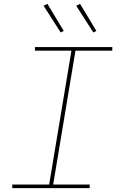

<svg xmlns="http://www.w3.org/2000/svg" viewBox="-20 -980 640 1000"><path d="M44 0V-19H236L352 -716H162V-735H565V-716H373L257 -19H447V0ZM466 -811 377 -950 397 -960 482 -819ZM296 -811 207 -950 227 -960 312 -819Z"/></svg>

Font: Iosevka Slab ThExObl
Style: Regular
Weight: 100
Width: 7
Italic angle: -9°
Monospace: yes
Designer: Belleve Invis
Foundry: Belleve Invis
Version: Version 11.1.1; ttfautohint (v1.8.3)